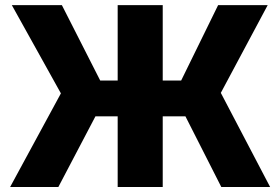

<svg xmlns="http://www.w3.org/2000/svg" viewBox="-20 -748 1121 768"><path d="M630.9 -727.5V-425.8H704.6L852.5 -727.5H1050.8L863.3 -376.5L1060.5 0H865.2L721.7 -282.7H630.9V0H450.7V-282.7H361.8L213.4 0H20.5L223.6 -374.5L27.3 -727.5H227.5L380.9 -425.8H450.7V-727.5Z"/></svg>

Font: Inter Display Extra Bold
Style: Regular
Weight: 800
Designer: Rasmus Andersson
Foundry: rsms
Version: Version 4.000;git-4fc901f